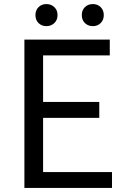

<svg xmlns="http://www.w3.org/2000/svg" viewBox="-20 -929 629 949"><path d="M100.6 0V-733.4H522.6V-655.2H193V-425.1H470.7V-346.4H193V-78.6H533.6V0ZM209.1 -799.8Q185.9 -799.8 170.5 -815Q155.2 -830.1 155.2 -854.6Q155.2 -878.6 170.5 -893.7Q185.9 -908.9 209.1 -908.9Q232.7 -908.9 248.6 -893.7Q264.4 -878.6 264.4 -854.6Q264.4 -830.1 248.6 -815Q232.7 -799.8 209.1 -799.8ZM439.3 -799.8Q415.1 -799.8 399.7 -815Q384.3 -830.1 384.3 -854.6Q384.3 -878.6 399.7 -893.7Q415.1 -908.9 439.3 -908.9Q462.2 -908.9 477.6 -893.7Q493 -878.6 493 -854.6Q493 -830.1 477.6 -815Q462.2 -799.8 439.3 -799.8Z"/></svg>

Font: Noto Sans TC Thin
Style: Regular
Weight: 100
Designer: Ryoko NISHIZUKA 西塚涼子 (kana, bopomofo & ideographs); Paul D. Hunt (Latin, Greek & Cyrillic); Sandoll Communications 산돌커뮤니
Foundry: Adobe
Version: Version 2.004-H2;hotconv 1.0.118;makeotfexe 2.5.65603